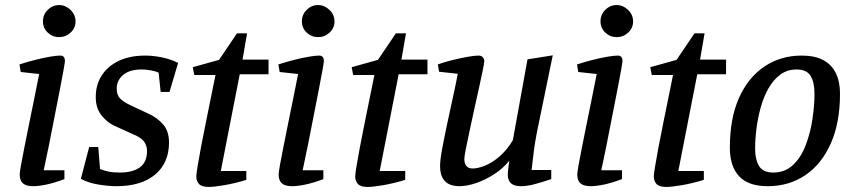

<svg xmlns="http://www.w3.org/2000/svg" viewBox="-20 -728 3375 760"><path d="M111 9Q83 9 70.5 -2.5Q58 -14 58 -37Q58 -45 63 -74Q68 -103 77 -147Q86 -191 96 -241.5Q106 -292 116.5 -342.5Q127 -393 135 -435L62 -443L57 -473Q88 -483 119.5 -491Q151 -499 177.5 -503.5Q204 -508 218 -508Q228 -508 232.5 -502.5Q237 -497 237 -486Q237 -482 231.5 -450.5Q226 -419 216.5 -371Q207 -323 196 -266.5Q185 -210 174 -154.5Q163 -99 153 -54H235V-19Q195 -4 164 2.5Q133 9 111 9ZM214 -581Q188 -581 169 -599Q150 -617 150 -644Q150 -670 169 -689Q188 -708 214 -708Q239 -708 259 -689Q279 -670 279 -643Q279 -617 259.5 -599Q240 -581 214 -581Z M441 9Q409 9 369.5 2.5Q330 -4 300 -20L333 -146H369L376 -59Q390 -53 408.5 -49Q427 -45 455 -45Q505 -45 533.5 -65.5Q562 -86 562 -131Q562 -150 551 -166.5Q540 -183 508 -196L431 -231Q402 -245 380.5 -273Q359 -301 359 -344Q359 -392 382.5 -429Q406 -466 450 -487Q494 -508 555 -508Q586 -508 620.5 -501Q655 -494 685 -479L651 -364H616L608 -440Q597 -446 577 -449.5Q557 -453 541 -453Q493 -453 467.5 -431.5Q442 -410 442 -377Q442 -352 455 -338.5Q468 -325 495 -312L570 -277Q604 -261 626.5 -234.5Q649 -208 649 -164Q649 -83 594 -37Q539 9 441 9Z M806 12Q779 12 768 0.5Q757 -11 757 -30Q757 -38 762 -69Q767 -100 775.5 -145Q784 -190 794.5 -241.5Q805 -293 815 -342.5Q825 -392 833 -431H749L743 -462L847 -491L918 -596H958L940 -492H1043V-434H929L854 -51H955V-16Q909 -2 868 5Q827 12 806 12Z M1136 9Q1108 9 1095.5 -2.5Q1083 -14 1083 -37Q1083 -45 1088 -74Q1093 -103 1102 -147Q1111 -191 1121 -241.5Q1131 -292 1141.5 -342.5Q1152 -393 1160 -435L1087 -443L1082 -473Q1113 -483 1144.5 -491Q1176 -499 1202.5 -503.5Q1229 -508 1243 -508Q1253 -508 1257.5 -502.5Q1262 -497 1262 -486Q1262 -482 1256.5 -450.5Q1251 -419 1241.5 -371Q1232 -323 1221 -266.5Q1210 -210 1199 -154.5Q1188 -99 1178 -54H1260V-19Q1220 -4 1189 2.5Q1158 9 1136 9ZM1239 -581Q1213 -581 1194 -599Q1175 -617 1175 -644Q1175 -670 1194 -689Q1213 -708 1239 -708Q1264 -708 1284 -689Q1304 -670 1304 -643Q1304 -617 1284.5 -599Q1265 -581 1239 -581Z M1435 12Q1408 12 1397 0.5Q1386 -11 1386 -30Q1386 -38 1391 -69Q1396 -100 1404.5 -145Q1413 -190 1423.5 -241.5Q1434 -293 1444 -342.5Q1454 -392 1462 -431H1378L1372 -462L1476 -491L1547 -596H1587L1569 -492H1672V-434H1558L1483 -51H1584V-16Q1538 -2 1497 5Q1456 12 1435 12Z M1798 9Q1777 9 1760 2Q1743 -5 1732.5 -22.5Q1722 -40 1722 -71Q1722 -95 1730.5 -140.5Q1739 -186 1750.5 -240Q1762 -294 1773.5 -346Q1785 -398 1792 -436L1718 -444L1713 -473Q1741 -483 1772 -490.5Q1803 -498 1830.5 -503Q1858 -508 1874 -508Q1885 -508 1891 -501.5Q1897 -495 1897 -485Q1897 -480 1891.5 -452.5Q1886 -425 1877 -384.5Q1868 -344 1858 -298.5Q1848 -253 1839 -211Q1830 -169 1824 -139Q1818 -109 1818 -99Q1818 -80 1826.5 -70.5Q1835 -61 1851 -61Q1871 -61 1899 -72Q1927 -83 1956.5 -108Q1986 -133 2010 -173L2068 -493L2168 -509L2105 -203Q2098 -166 2093.5 -133Q2089 -100 2087 -79Q2085 -58 2084 -55H2162V-19Q2120 -5 2092.5 2Q2065 9 2042 9Q2015 9 2002.5 -2.5Q1990 -14 1990 -36Q1990 -39 1990.5 -48.5Q1991 -58 1993 -70Q1995 -82 1996 -92Q1970 -60 1935.5 -38Q1901 -16 1865 -3.5Q1829 9 1798 9Z M2318 9Q2290 9 2277.5 -2.5Q2265 -14 2265 -37Q2265 -45 2270 -74Q2275 -103 2284 -147Q2293 -191 2303 -241.5Q2313 -292 2323.5 -342.5Q2334 -393 2342 -435L2269 -443L2264 -473Q2295 -483 2326.5 -491Q2358 -499 2384.5 -503.5Q2411 -508 2425 -508Q2435 -508 2439.5 -502.5Q2444 -497 2444 -486Q2444 -482 2438.5 -450.5Q2433 -419 2423.5 -371Q2414 -323 2403 -266.5Q2392 -210 2381 -154.5Q2370 -99 2360 -54H2442V-19Q2402 -4 2371 2.5Q2340 9 2318 9ZM2421 -581Q2395 -581 2376 -599Q2357 -617 2357 -644Q2357 -670 2376 -689Q2395 -708 2421 -708Q2446 -708 2466 -689Q2486 -670 2486 -643Q2486 -617 2466.5 -599Q2447 -581 2421 -581Z M2617 12Q2590 12 2579 0.5Q2568 -11 2568 -30Q2568 -38 2573 -69Q2578 -100 2586.5 -145Q2595 -190 2605.5 -241.5Q2616 -293 2626 -342.5Q2636 -392 2644 -431H2560L2554 -462L2658 -491L2729 -596H2769L2751 -492H2854V-434H2740L2665 -51H2766V-16Q2720 -2 2679 5Q2638 12 2617 12Z M3019 9Q2942 9 2905.5 -30.5Q2869 -70 2869 -143Q2869 -259 2905 -340Q2941 -421 3005.5 -464.5Q3070 -508 3153 -508Q3206 -508 3239 -490Q3272 -472 3288.5 -438.5Q3305 -405 3305 -357Q3305 -242 3268.5 -160Q3232 -78 3167.5 -34.5Q3103 9 3019 9ZM3041 -45Q3087 -45 3118.5 -74.5Q3150 -104 3168.5 -151.5Q3187 -199 3195.5 -254Q3204 -309 3204 -358Q3204 -401 3189 -427Q3174 -453 3133 -453Q3096 -453 3068.5 -432.5Q3041 -412 3022 -378.5Q3003 -345 2991.5 -304Q2980 -263 2974.5 -220Q2969 -177 2969 -139Q2969 -97 2984.5 -71Q3000 -45 3041 -45Z"/></svg>

Font: Manuale Medium
Style: Italic
Weight: 500
Italic angle: -11°
Version: Version 1.002